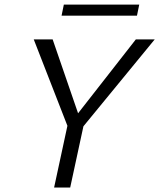

<svg xmlns="http://www.w3.org/2000/svg" viewBox="-20 -833 707 853"><path d="M332 -249.2 298.8 -293.8 583.5 -658H667.4ZM220.4 0 283.5 -292.7H355.1L291.9 0ZM288.3 -251.5 129.9 -658H213.9L339.4 -293.4ZM253.5 -763.3 263.6 -812.5H598.6L588.5 -763.3Z"/></svg>

Font: Ysabeau
Style: Bold Italic
Weight: 700
Italic angle: -12°
Designer: Christian Thalmann (Catharsis Fonts)
Version: Version 2.002